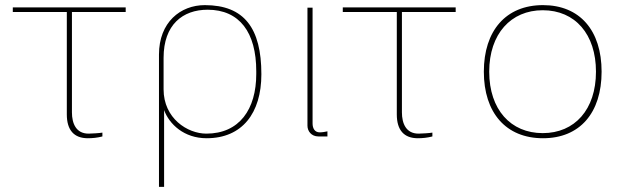

<svg xmlns="http://www.w3.org/2000/svg" viewBox="-20 -530 2450 750"><path d="M241 -483V-83C241 -22 269 10 323 10C342 10 361 8 380 3V-12C371 -10 336 -8 326 -8C277 -8 261 -48 261 -91V-483H471V-501H30V-483Z M619 -304C619 -434 694 -492 791 -492C916 -492 981 -403 981 -252V-241C981 -103 915 -8 786 -8C712 -8 619 -68 619 -181ZM621 200V-100C641 -45 699 10 787 10C926 10 1001 -88 1001 -240C1001 -420 934 -510 780 -510C685 -510 601 -443 601 -317V200Z M1181 -39C1181 -18 1196 3 1224 3H1259V-17C1251 -15 1239 -13 1229 -13C1209 -13 1201 -29 1201 -48V-500H1181Z M1530 -483V-83C1530 -22 1558 10 1612 10C1631 10 1650 8 1669 3V-12C1660 -10 1625 -8 1615 -8C1566 -8 1550 -48 1550 -91V-483H1760V-501H1319V-483Z M1870 -250C1870 -90 1956 10 2101 10C2245 10 2330 -89 2330 -250C2330 -411 2245 -510 2101 -510C1956 -510 1870 -410 1870 -250ZM1891 -250C1891 -398 1976 -490 2100 -490C2227 -490 2308 -396 2308 -250C2308 -102 2225 -10 2100 -10C1975 -10 1891 -102 1891 -250Z"/></svg>

Font: Perun Thin
Style: Regular
Weight: 100
Foundry: Copyright (c) Stefan Peev, Context Ltd, 2016
Version: Version 1.089